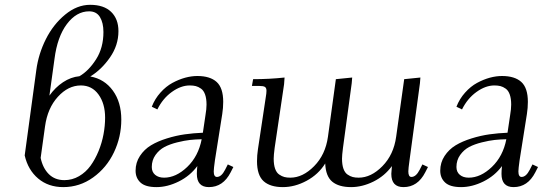

<svg xmlns="http://www.w3.org/2000/svg" viewBox="-20 -766 2261 793"><path d="M82 -124 129.9 -476.1Q138.7 -543 169.4 -604.2Q200.2 -665.5 249.3 -705.8Q298.3 -746.1 352.1 -746.1Q409.2 -746.1 439.2 -716.8Q469.2 -687.5 469.2 -637.2Q469.2 -579.1 434.3 -528.8Q399.4 -478.5 353 -450.2Q411.6 -439.5 446.3 -391.6Q481 -343.8 481 -272Q481 -200.7 450.7 -137Q420.4 -73.2 364.7 -33.2Q309.1 6.8 241.2 6.8Q179.7 6.8 137.7 -28.6Q95.7 -64 82 -124ZM147.9 -113.8Q156.7 -71.8 181.6 -46.9Q206.5 -22 246.1 -22Q278.3 -22 306.4 -38.3Q334.5 -54.7 353.8 -81.3Q373 -107.9 387 -141.8Q400.9 -175.8 407.5 -211.2Q414.1 -246.6 414.1 -279.8Q414.1 -337.9 387 -375.5Q359.9 -413.1 314 -413.1Q261.7 -413.1 219 -366.2Q176.3 -319.3 166 -244.1ZM184.1 -371.1Q208 -404.8 240.2 -426.3Q272.5 -447.8 308.1 -451.2Q346.2 -473.1 376.7 -520.8Q407.2 -568.4 407.2 -633.8Q407.2 -671.9 392.8 -695.6Q378.4 -719.2 348.1 -719.2Q295.9 -719.2 256.3 -666.7Q216.8 -614.3 205.1 -522.9Z M540 -61Q540 -94.7 557.9 -121.8Q575.7 -148.9 603.5 -165.8Q631.3 -182.6 669.2 -194.3Q707 -206.1 743.4 -211.2Q779.8 -216.3 817.9 -217.8L828.6 -290Q833 -315.4 833 -334Q833 -358.9 827.1 -375.5Q821.3 -392.1 810.3 -399.9Q799.3 -407.7 788.6 -410.4Q777.8 -413.1 763.7 -413.1Q727.1 -413.1 689.7 -386.2Q652.3 -359.4 629.9 -314L606.9 -325.2Q619.6 -357.9 642.6 -383.5Q665.5 -409.2 692.1 -423.6Q718.8 -438 744.9 -445.1Q771 -452.1 794.9 -452.1Q847.7 -452.1 874.8 -427.5Q901.9 -402.8 901.9 -345.2Q901.9 -320.3 897.9 -294.9L867.7 -104Q862.8 -68.8 862.8 -58.1Q862.8 -35.2 876 -35.2Q894.5 -35.2 909.7 -64.9L920.9 -86.9L943.8 -76.2L932.6 -54.2Q901.4 6.8 842.8 6.8Q793 6.8 793 -47.9Q793 -60.5 794.9 -80.1Q765.1 -39.6 718.3 -16.4Q671.4 6.8 626 6.8Q580.6 6.8 560.3 -12Q540 -30.8 540 -61ZM606.9 -76.2Q606.9 -55.7 620.8 -43.9Q634.8 -32.2 657.7 -32.2Q707 -32.2 753.2 -76.4Q799.3 -120.6 813 -190.9Q787.6 -190.4 764.9 -188Q742.2 -185.5 711.7 -178Q681.2 -170.4 659.4 -158.9Q637.7 -147.5 622.3 -126Q606.9 -104.5 606.9 -76.2Z M1020.5 -411.1 1025.4 -439Q1092.3 -439 1155.3 -445.8L1153.3 -418L1114.3 -154.8Q1110.4 -124.5 1110.4 -110.8Q1110.4 -85.9 1116.2 -69.3Q1122.1 -52.7 1133.1 -45.2Q1144 -37.6 1154.5 -34.9Q1165 -32.2 1179.2 -32.2Q1230.5 -32.2 1277.3 -79.6Q1324.2 -127 1334.5 -201.2L1367.2 -439L1434.6 -445.8L1432.6 -421.9L1396.5 -154.8Q1392.6 -124.5 1392.6 -110.8Q1392.6 -85.9 1398.4 -69.3Q1404.3 -52.7 1415.3 -45.2Q1426.3 -37.6 1436.8 -34.9Q1447.3 -32.2 1461.4 -32.2Q1512.7 -32.2 1559.3 -79.6Q1606 -127 1616.2 -201.2L1649.4 -439L1716.3 -445.8L1714.4 -421.9L1671.4 -104Q1666.5 -68.8 1666.5 -58.1Q1666.5 -35.2 1679.2 -35.2Q1698.2 -35.2 1713.4 -64.9L1724.6 -86.9L1747.6 -76.2L1736.3 -54.2Q1705.1 6.8 1646.5 6.8Q1596.2 6.8 1596.2 -47.9Q1596.2 -55.7 1598.6 -80.1Q1568.8 -39.1 1522.5 -16.1Q1476.1 6.8 1430.2 6.8Q1379.4 6.8 1352.3 -15.6Q1325.2 -38.1 1323.2 -90.8Q1294.9 -45.4 1246.3 -19.3Q1197.8 6.8 1148.4 6.8Q1095.7 6.8 1068.6 -17.8Q1041.5 -42.5 1041.5 -100.1Q1041.5 -124.5 1045.4 -149.9L1077.6 -363.8Q1080.6 -380.9 1080.6 -391.1Q1080.6 -402.8 1074.2 -407Q1067.9 -411.1 1050.3 -411.1Z M1798.3 -61Q1798.3 -94.7 1816.2 -121.8Q1834 -148.9 1861.8 -165.8Q1889.6 -182.6 1927.5 -194.3Q1965.3 -206.1 2001.7 -211.2Q2038.1 -216.3 2076.2 -217.8L2086.9 -290Q2091.3 -315.4 2091.3 -334Q2091.3 -358.9 2085.4 -375.5Q2079.6 -392.1 2068.6 -399.9Q2057.6 -407.7 2046.9 -410.4Q2036.1 -413.1 2022 -413.1Q1985.4 -413.1 1948 -386.2Q1910.6 -359.4 1888.2 -314L1865.2 -325.2Q1877.9 -357.9 1900.9 -383.5Q1923.8 -409.2 1950.4 -423.6Q1977.1 -438 2003.2 -445.1Q2029.3 -452.1 2053.2 -452.1Q2106 -452.1 2133.1 -427.5Q2160.2 -402.8 2160.2 -345.2Q2160.2 -320.3 2156.2 -294.9L2126 -104Q2121.1 -68.8 2121.1 -58.1Q2121.1 -35.2 2134.3 -35.2Q2152.8 -35.2 2168 -64.9L2179.2 -86.9L2202.1 -76.2L2190.9 -54.2Q2159.7 6.8 2101.1 6.8Q2051.3 6.8 2051.3 -47.9Q2051.3 -60.5 2053.2 -80.1Q2023.4 -39.6 1976.6 -16.4Q1929.7 6.8 1884.3 6.8Q1838.9 6.8 1818.6 -12Q1798.3 -30.8 1798.3 -61ZM1865.2 -76.2Q1865.2 -55.7 1879.2 -43.9Q1893.1 -32.2 1916 -32.2Q1965.3 -32.2 2011.5 -76.4Q2057.6 -120.6 2071.3 -190.9Q2045.9 -190.4 2023.2 -188Q2000.5 -185.5 1970 -178Q1939.5 -170.4 1917.7 -158.9Q1896 -147.5 1880.6 -126Q1865.2 -104.5 1865.2 -76.2Z"/></svg>

Font: Dihjauti
Style: Italic
Weight: 400
Italic angle: -9°
Designer: T. Christopher White
Version: Version 3.0.0